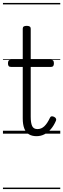

<svg xmlns="http://www.w3.org/2000/svg" viewBox="-20 -905 428 1300"><path d="M227 17Q197 17 176 4.5Q155 -8 144.5 -35Q134 -62 134 -103V-452H54Q43 -452 38.5 -458Q34 -464 34 -476Q34 -489 38.5 -494.5Q43 -500 54 -500H134V-711Q134 -721 140.5 -725.5Q147 -730 161 -730Q174 -730 181 -725.5Q188 -721 188 -711V-500H326Q336 -500 340.5 -494.5Q345 -489 345 -476Q345 -464 340.5 -458Q336 -452 326 -452H188V-114Q188 -73 197.5 -52Q207 -31 234 -31Q260 -31 280.5 -50.5Q301 -70 319 -109Q323 -117 330 -117.5Q337 -118 346 -114Q356 -109 359 -102Q362 -95 359 -88Q345 -55 325 -31.5Q305 -8 280.5 4.5Q256 17 227 17ZM0 365H388V375H0ZM0 -20H388V0H0ZM0 -505H388V-500H0ZM0 -885H388V-875H0Z"/></svg>

Font: Playwrite GB S Guides
Style: Regular
Weight: 400
Designer: Veronika Burian, José Scaglione
Foundry: TypeTogether
Version: Version 1.003